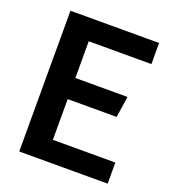

<svg xmlns="http://www.w3.org/2000/svg" viewBox="-124 -761 764 855"><g transform="rotate(20 258.0 -333.5)"><path d="M64 -667H484V-567H187V-393H434L419 -293H187V-100H483V0H64Z"/></g></svg>

Font: Epunda Sans SemiBold
Style: Regular
Weight: 600
Designer: Simon Atzbach
Foundry: typofactur
Version: Version 2.204; ttfautohint (v1.8.4.7-5d5b)